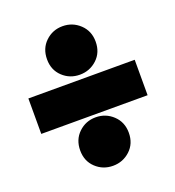

<svg xmlns="http://www.w3.org/2000/svg" viewBox="-128 -779 823 901"><g transform="rotate(-20 284.0 -328.5)"><path d="M406 -556Q406 -502 370 -468.5Q334 -435 284 -435Q234 -435 198.5 -468.5Q163 -502 163 -555Q163 -609 198.5 -643Q234 -677 284 -677Q334 -677 370 -643Q406 -609 406 -556ZM406 -101Q406 -47 370 -13.5Q334 20 284 20Q234 20 198.5 -13.5Q163 -47 163 -100Q163 -154 198.5 -188Q234 -222 284 -222Q334 -222 370 -188Q406 -154 406 -101ZM549 -236H18V-413H549Z"/></g></svg>

Font: Repo
Style: ExtraBlack
Weight: 1000
Designer: Stefan Peev
Foundry: Context Ltd
Version: Version 001.000